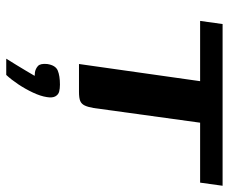

<svg xmlns="http://www.w3.org/2000/svg" viewBox="-79 -421 733 615"><g transform="rotate(90 287.5 -113.5)"><path d="M57 -460H575L565 -388H373L326 -47Q323 -29 318 -18.5Q313 -8 303.5 -4Q294 0 274 0H185L240 -388H47ZM168 233Q180 214 189 199Q198 184 206.5 170Q215 156 223 142Q221 142 217.5 141.5Q214 141 211 141Q200 139 191.5 131.5Q183 124 185 102Q189 75 206 68Q223 61 251 61Q264 61 273.5 63.5Q283 66 288.5 75.5Q294 85 291 103Q288 123 276.5 147.5Q265 172 250 194.5Q235 217 220 233Z"/></g></svg>

Font: Genos SemiBold
Style: Italic
Weight: 600
Italic angle: -8°
Version: Version 1.010